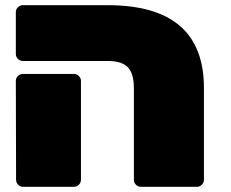

<svg xmlns="http://www.w3.org/2000/svg" viewBox="-20 -720 890 740"><path d="M766 -381V-27Q766 -16 758 -8Q750 0 739 0H523Q512 0 504 -8Q496 -16 496 -27V-380Q496 -437 472.5 -461Q449 -485 395 -485H68Q57 -485 49 -493Q41 -501 41 -512V-673Q41 -684 49 -692Q57 -700 68 -700H395Q766 -700 766 -381ZM265 0H69Q58 0 50 -8Q42 -16 42 -27L41 -408Q41 -419 49 -427Q57 -435 68 -435H265Q276 -435 284 -427Q292 -419 292 -408V-27Q292 -16 284 -8Q276 0 265 0Z"/></svg>

Font: Rubik Mono One
Style: Regular
Weight: 400
Designer: Hubert and Fischer with Elvire Volk Leonovitch (Cyrillic Expansion: Cyreal)
Foundry: Hubert and Fischer with Elvire Volk Leonovitch
Version: Version 2.000